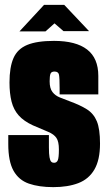

<svg xmlns="http://www.w3.org/2000/svg" viewBox="-20 -761 445 789"><path d="M199 8Q140 8 98.5 -6.5Q57 -21 35.5 -59.5Q14 -98 14 -169V-206Q56 -206 97.5 -206Q139 -206 181 -206V-155Q181 -128 183.5 -114.5Q186 -101 190.5 -96.5Q195 -92 202 -92Q213 -92 217.5 -102.5Q222 -113 222 -147Q222 -179 212 -194Q202 -209 178.5 -219Q155 -229 115 -246Q78 -263 57 -286.5Q36 -310 27.5 -343.5Q19 -377 19 -422Q19 -485 35.5 -522.5Q52 -560 92 -576.5Q132 -593 202 -593Q292 -593 338 -557.5Q384 -522 384 -449V-373Q344 -373 304.5 -373Q265 -373 225 -373V-399Q225 -440 222.5 -453.5Q220 -467 204 -467Q191 -467 187.5 -458Q184 -449 184 -427Q184 -398 195.5 -383Q207 -368 226 -360.5Q245 -353 266 -345Q310 -329 337.5 -311.5Q365 -294 378 -262.5Q391 -231 391 -171Q391 -104 368 -64.5Q345 -25 302 -8.5Q259 8 199 8ZM60 -632 161 -741H244L346 -633H241L204 -665L167 -632Z"/></svg>

Font: Alumni Sans Black
Style: Regular
Weight: 900
Designer: Robert E. Leuschke
Foundry: Robert E. Leuschke
Version: Version 1.018